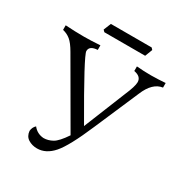

<svg xmlns="http://www.w3.org/2000/svg" viewBox="-213 -1003 1187 1254"><g transform="rotate(30 380.5 -376.0)"><path d="M246.6 96.7Q208.5 96.7 179.7 78.4Q150.9 60.1 147.5 21.5Q149.9 -7.3 169.9 -25.4Q200.2 13.2 249.5 16.6Q283.2 16.6 316.2 -1.7Q349.1 -20 394 -87.4L120.6 -559.1Q91.3 -609.9 65.7 -630.9Q40 -651.9 7.3 -659.2V-693.8Q77.6 -689 147.9 -689Q198.7 -689 269 -693.8V-659.2Q208 -655.8 208 -615.7Q208 -582.5 439.9 -183.6L566.9 -498Q600.1 -574.7 600.1 -606Q600.1 -649.4 544.4 -659.2V-693.8Q598.6 -689 652.8 -689Q707 -689.5 761.2 -693.8V-659.2Q687.5 -649.4 644.5 -545.9L500.5 -212.4Q420.9 -25.9 366.9 35.4Q313 96.7 246.6 96.7ZM556.2 -780.8H248.5L235.8 -793.5L258.3 -849.1H565.9L577.6 -836.4Z"/></g></svg>

Font: Kelvinch
Style: Regular
Weight: 400
Designer: Paul James MIller
Foundry: High-Logic / Made with FontCreator
Version: Version 3.30 September 23, 2016